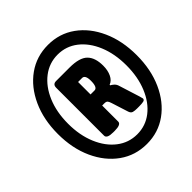

<svg xmlns="http://www.w3.org/2000/svg" viewBox="-195 -840 981 981"><g transform="rotate(-45 295.5 -350.0)"><path d="M306 8Q223 8 158.5 -38Q94 -84 57 -165Q20 -246 20 -350Q20 -454 57 -535Q94 -616 158.5 -662Q223 -708 306 -708Q389 -708 453 -662Q517 -616 553.5 -535Q590 -454 590 -350Q590 -246 553.5 -165Q517 -84 453 -38Q389 8 306 8ZM306 -62Q367 -62 414.5 -99Q462 -136 489 -201.5Q516 -267 516 -350Q516 -434 489 -499Q462 -564 414.5 -601Q367 -638 306 -638Q245 -638 197 -601Q149 -564 121.5 -499Q94 -434 94 -350Q94 -267 121.5 -201.5Q149 -136 197 -99Q245 -62 306 -62ZM227 -156Q181 -156 181 -177V-523Q181 -548 205 -548H302Q374 -548 402.5 -519.5Q431 -491 431 -433Q431 -399 419 -374Q407 -349 385 -341V-337Q393 -333 402.5 -324.5Q412 -316 416 -301L451 -190Q456 -174 456 -171Q456 -161 444.5 -158.5Q433 -156 413 -156H398Q382 -156 371 -159Q360 -162 355 -177L326 -268Q322 -281 317 -287Q312 -293 298 -293H283V-177Q283 -156 237 -156ZM281 -375H310Q332 -375 332 -423Q332 -465 310 -465H281Z"/></g></svg>

Font: Asap Condensed Condensed Black
Style: Italic
Weight: 900
Width: 3
Italic angle: -6°
Designer: Pablo Cosgaya
Foundry: Omnibus-Type
Version: Version 3.001; ttfautohint (v1.8.4.7-5d5b)